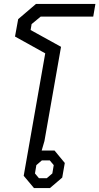

<svg xmlns="http://www.w3.org/2000/svg" viewBox="-20 -952 503 972"><path d="M100 -62 209 -682 56 -767 72 -855 162 -932H463L452 -868H186L140 -830L135 -800L289 -715L205 -238L191 -190H256L308 -127L295 -53L233 0H152ZM217 -50 245 -74 252 -116 232 -140H192L164 -116L157 -74L177 -50Z"/></svg>

Font: Chakra Petch
Style: Italic
Weight: 400
Italic angle: -10°
Designer: Katatrad Aksorn Co.,Ltd.
Foundry: Cadson Demak Co.,Ltd.
Version: Version 1.000; ttfautohint (v1.6)